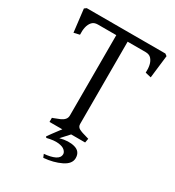

<svg xmlns="http://www.w3.org/2000/svg" viewBox="-225 -880 1120 1229"><g transform="rotate(30 335.5 -265.5)"><path d="M216.5 -33.5Q245.5 -44 262.2 -51.6Q279 -59.2 289.5 -71.4Q300 -83.5 300 -101.8V-694.8H164.2Q136.2 -694.8 121.5 -678.1Q106.8 -661.5 101.2 -636.2Q95.8 -611 97.5 -581L55 -571L35 -739L50 -750H630.8L645.8 -739L625.8 -571L583.2 -581Q585 -611 579.5 -636.2Q574 -661.5 559.2 -678.1Q544.5 -694.8 516.5 -694.8H383.8V-86.8Q383.8 -65.5 402.1 -55.5Q420.5 -45.5 463.5 -34.2L476.2 -30.5L470.8 0H207.5V-30.5Q211 -32 216.5 -33.5ZM386.8 135Q386.8 121 372.2 107.5Q357.8 94 325.2 90Q292.8 86 240.8 99L234.8 91L257.8 59Q274.8 36 292.2 13Q309.8 -10 319.8 -20H385.8L313.8 59Q375.8 42 422.2 55Q468.8 68 468.8 117Q468.8 160 414.2 186.5Q359.8 213 287.8 219L277.8 195Q326.8 191 356.8 176.5Q386.8 162 386.8 135Z"/></g></svg>

Font: TMT Limkin
Style: Regular
Weight: 400
Designer: Gabriel Drozdov
Version: Version 1.000;Glyphs 3.1.2 (3151)